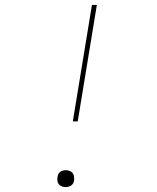

<svg xmlns="http://www.w3.org/2000/svg" viewBox="-20 -755 640 783"><path d="M277 -260 355 -735H375L297 -260ZM248 8Q240 8 232 5Q224 2 219.5 -4Q215 -10 214 -18.5Q213 -27 215 -35Q216 -41 218.5 -46Q221 -51 226 -54.5Q231 -58 237 -59.5Q243 -61 248 -61Q256 -61 264 -58Q272 -55 276.5 -49Q281 -43 282 -34.5Q283 -26 282 -18Q281 -12 278 -7Q275 -2 270 1.5Q265 5 259 6.5Q253 8 248 8Z"/></svg>

Font: Iosevka Thin Extended Oblique
Style: Regular
Weight: 100
Width: 7
Italic angle: -9°
Monospace: yes
Designer: Belleve Invis
Foundry: Belleve Invis
Version: Version 32.5.0; ttfautohint (v1.8.4)